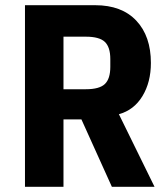

<svg xmlns="http://www.w3.org/2000/svg" viewBox="-20 -718 640 738"><path d="M224 0H76V-698H346Q448 -698 504 -638.5Q560 -579 560 -476Q560 -402 527.5 -348.5Q495 -295 437 -279L574 0H410L293 -259H224ZM310 -375Q362 -375 383 -395Q404 -415 404 -461V-491Q404 -537 383 -557Q362 -577 310 -577H224V-375Z"/></svg>

Font: iA Writer Mono V
Style: Regular
Weight: 400
Designer: Mike Abbink, Paul van der Laan, Pieter van Rosmalen
Foundry: Bold Monday
Version: Version 2.000